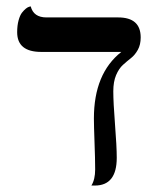

<svg xmlns="http://www.w3.org/2000/svg" viewBox="-20 -574 478 595"><path d="M331.1 -291Q331.1 -256.8 336.4 -188.5Q341.8 -120.1 341.8 -85Q341.8 1 273.9 1H263.2Q274.9 -17.6 274.9 -48.8Q274.9 -82 272.9 -133.5Q271 -185.1 271 -207Q271 -346.2 356 -413.1H107.9Q33.2 -413.1 33.2 -474.1Q33.2 -495.1 37.6 -511Q42 -526.9 48.1 -534.7Q54.2 -542.5 60.3 -547.4Q66.4 -552.2 70.8 -553.2L75.2 -554.2Q84 -520 124 -520H346.2Q416 -520 416 -458Q416 -435.5 407.2 -419.7Q398.4 -403.8 386 -394Q373.5 -384.3 361.1 -373Q348.6 -361.8 339.8 -341.3Q331.1 -320.8 331.1 -291Z"/></svg>

Font: Linux Libertine Display G
Style: Regular
Weight: 400
Designer: Philipp H. Poll
Foundry: Philipp H. Poll
Version: Version 5.0.9